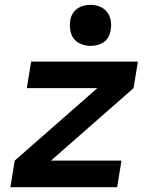

<svg xmlns="http://www.w3.org/2000/svg" viewBox="-20 -775 640 795"><path d="M23 0 41 -110 383 -410H91L109 -520H551L533 -410L191 -110H483L465 0ZM355 -585Q335 -585 316 -592.5Q297 -600 285.5 -615Q274 -630 271 -650Q268 -670 271 -690Q273 -705 280.5 -718Q288 -731 300.5 -739.5Q313 -748 327 -751.5Q341 -755 355 -755Q375 -755 393.5 -747.5Q412 -740 423.5 -725Q435 -710 438.5 -690Q442 -670 438 -650Q436 -635 429 -622Q422 -609 409.5 -600.5Q397 -592 383 -588.5Q369 -585 355 -585Z"/></svg>

Font: Iosevka Extrabold Extended
Style: Italic
Weight: 800
Width: 7
Italic angle: -9°
Monospace: yes
Designer: Belleve Invis
Foundry: Belleve Invis
Version: Version 32.5.0; ttfautohint (v1.8.4)